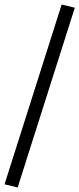

<svg xmlns="http://www.w3.org/2000/svg" viewBox="-31 -768 350 847"><path d="M47 59 -11 45 241 -748 299 -734Z"/></svg>

Font: Nunito Sans 6pt Light
Style: Regular
Weight: 300
Version: Version 3.101;gftools[0.9.27]